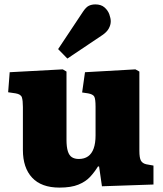

<svg xmlns="http://www.w3.org/2000/svg" viewBox="-20 -838 741 872"><path d="M250 14Q168 14 126 -31Q84 -76 84 -157V-352Q84 -381 79.5 -395.5Q75 -410 51 -414L17 -419L24 -510L265 -523L282 -513V-203Q282 -171 288 -151.5Q294 -132 306.5 -124Q319 -116 338 -116Q363 -116 380 -128Q397 -140 405.5 -164Q414 -188 414 -223V-353Q414 -389 408 -399.5Q402 -410 380 -414L353 -418L366 -510L595 -523L613 -513V-153Q613 -121 620 -108.5Q627 -96 644 -92L677 -86V0L443 8L430 -82H425Q409 -56 389 -34.5Q369 -13 336 0.5Q303 14 250 14ZM286 -572 244 -615 357 -785Q371 -806 384 -812Q397 -818 413 -818Q439 -818 454.5 -804.5Q470 -791 476.5 -773Q483 -755 483 -741Q483 -725 474 -708.5Q465 -692 444 -678Z"/></svg>

Font: Literata ExtraBold
Style: Regular
Weight: 800
Designer: Latin by Veronika Burian and Jose Scaglione. Greek by Irene Vlachou. Cyrillic by Vera Evstafieva.
Foundry: TypeTogether
Version: Version 3.103;gftools[0.9.29]